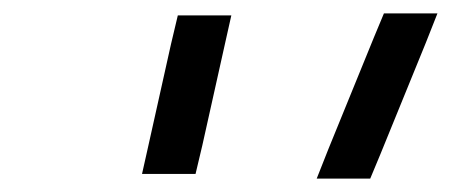

<svg xmlns="http://www.w3.org/2000/svg" viewBox="-20 -763 674 287"><path d="M538.9 -707 553.9 -743H633.9L616.5 -699L548.4 -532L533.4 -496H453.4L470.8 -540ZM235.6 -697 245.8 -740H325.8L317.5 -703L282.5 -546L272.3 -503H192.3L200.6 -540Z"/></svg>

Font: Nordica Plus
Style: NordicaClassicLtExtObl
Weight: 300
Version: Version 1.01